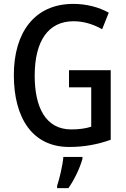

<svg xmlns="http://www.w3.org/2000/svg" viewBox="-20 -744 647 985"><path d="M334 -384V-296H448V-94C420 -85 386 -80 346 -80C213 -80 158 -195 158 -356C158 -534 228 -635 357 -635C409 -635 458 -620 504 -594L538 -679C487 -707 425 -724 356 -724C157 -724 51 -577 51 -359C51 -139 146 10 335 10C412 10 481 -3 548 -27V-384ZM403 71V61H305C302 102 285 174 273 209V221H331C361 179 390 118 403 71Z"/></svg>

Font: Noto Sans Khmer UI Condensed Medium
Style: Regular
Weight: 500
Width: 3
Designer: Danh Hong and the Monotype Design Team
Foundry: Monotype Imaging Inc.
Version: Version 2.002